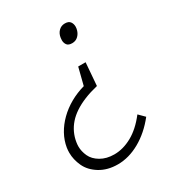

<svg xmlns="http://www.w3.org/2000/svg" viewBox="-172 -648 842 921"><g transform="rotate(-30 249.0 -187.5)"><path d="M364 -494Q360 -472 346 -458Q332 -444 312 -444Q291 -444 283 -455Q275 -466 275 -481Q275 -487 276 -494Q279 -516 293 -530Q307 -544 327 -544Q348 -544 356.5 -532.5Q365 -521 365 -505Q365 -500 364 -494ZM321 -333 311 -207Q269 -197 236 -183.5Q203 -170 177.5 -153Q152 -136 134.5 -116Q117 -96 106 -72.5Q95 -49 91 -23Q89 -11 89 0Q89 27 101.5 54.5Q114 82 145.5 100.5Q177 119 220 119Q269 119 318 92Q367 65 411 8L442 39Q393 101 332.5 135Q272 169 211 169Q154 169 112.5 143.5Q71 118 53.5 80Q36 42 36 4Q36 -9 38 -23Q44 -60 62.5 -93.5Q81 -127 110 -155.5Q139 -184 176 -205Q213 -226 256 -238L280 -333Z"/></g></svg>

Font: Lexend ExtLt
Style: Italic
Weight: 250
Italic angle: -8.13011°
Designer: Bonnie Shaver-Troup, Thomas Jockin
Foundry: Lexend
Version: Version 1.007